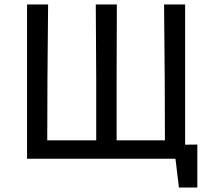

<svg xmlns="http://www.w3.org/2000/svg" viewBox="-20 -716 958 866"><path d="M102 0V-696H197L194 -360L193 -40L151 -83H457L414 -40V-354L412 -696H507L506 -353V-40L463 -83H767L724 -40L723 -357L720 -696H815V0ZM764 -63 870 -64V130H787Z"/></svg>

Font: Ruda Medium
Style: Regular
Weight: 500
Version: Version 2.001